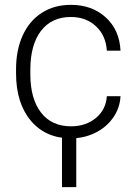

<svg xmlns="http://www.w3.org/2000/svg" viewBox="-20 -558 555 788"><path d="M271.5 -39.6Q332.5 -39.6 373.8 -74Q415 -108.4 418.5 -163.1H474.6Q472.2 -114.7 444.3 -75Q416.5 -35.2 370.4 -12.7Q324.2 9.8 271.5 9.8Q167.5 9.8 106.7 -62.5Q45.9 -134.8 45.9 -256.8V-274.4Q45.9 -352.5 73.2 -412.6Q100.6 -472.7 151.6 -505.4Q202.6 -538.1 271 -538.1Q357.9 -538.1 414.3 -486.3Q470.7 -434.6 474.6 -350.1H418.5Q414.6 -412.1 373.8 -450.2Q333 -488.3 271 -488.3Q191.9 -488.3 148.2 -431.2Q104.5 -374 104.5 -271V-253.9Q104.5 -152.8 148.2 -96.2Q191.9 -39.6 271.5 -39.6ZM293 210H234.4V-23.4H293Z"/></svg>

Font: Roboto-Light
Style: Regular
Weight: 300
Designer: Google
Version: Version 2.137; 2017